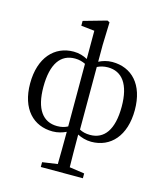

<svg xmlns="http://www.w3.org/2000/svg" viewBox="-147 -902 1098 1274"><g transform="rotate(15 402.0 -264.5)"><path d="M361 -45C341 -34 317 -28 289 -28C191 -28 134 -103 134 -256C134 -416 191 -492 289 -492C317 -492 341 -485 361 -475ZM442 -475C462 -485 486 -492 515 -492C612 -492 670 -417 670 -263C670 -104 612 -28 515 -28C486 -28 462 -34 442 -45ZM442 -626 447 -783 431 -791 272 -746V-713L364 -703V-509C339 -523 306 -534 269 -534C137 -534 43 -433 43 -256C43 -80 137 14 269 14C304 14 336 4 361 -8C361 85 360 152 359 214L255 229V262H544V229L441 214C440 154 439 91 439 -10C464 3 498 14 534 14C667 14 760 -87 760 -264C760 -440 667 -534 534 -534C499 -534 467 -524 442 -511Z"/></g></svg>

Font: Noto Serif SC Medium
Style: Regular
Weight: 500
Designer: Ryoko NISHIZUKA 西塚涼子 (kana & ideographs); Frank Grießhammer (Latin, Greek & Cyrillic); Wenlong ZHANG 张文龙 (bopomofo); San
Foundry: Adobe Systems Incorporated
Version: Version 1.001;PS 1.001;hotconv 16.6.54;makeotf.lib2.5.65590